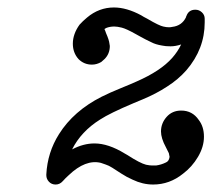

<svg xmlns="http://www.w3.org/2000/svg" viewBox="-20 -470 587 514"><path d="M173 -70Q203 -86 233 -86Q270 -86 314 -59Q317 -57 321 -55Q355 -33 371 -29Q381 -27 386.5 -27Q392 -27 394 -27Q396 -27 398 -27Q412 -29 424 -35Q426 -36 427.5 -37Q429 -38 429.5 -39Q430 -40 431 -41Q433 -44 434 -50L432 -60Q430 -64 424 -76Q411 -100 411 -118Q411 -140 426 -157Q441 -174 465 -174Q495 -174 512 -149Q526 -131 526 -104Q526 -77 510 -50Q494 -23 470 -5Q434 24 390 24Q362 24 335 11Q319 4 304.5 -5.5Q290 -15 280.5 -21Q271 -27 263 -29.5Q255 -32 250 -34Q209 -44 164 -1Q156 6 148 15Q140 24 129 24Q118 24 111 16.5Q104 9 104 -1Q104 -2 104 -3Q107 -62 138 -111Q177 -173 252 -211Q274 -222 303.5 -234Q333 -246 346 -252Q410 -280 441 -315Q456 -332 465 -351Q450 -346 436.5 -346Q423 -346 414 -348Q396 -351 385 -357Q368 -365 357.5 -371Q347 -377 343 -379Q318 -393 306 -396Q294 -399 286 -399Q274 -399 264 -395L261 -393Q260 -393 260 -392.5Q260 -392 260 -391Q261 -390 264 -381Q272 -363 273 -353L274 -347Q274 -326 260 -312L251 -304Q239 -297 226 -297Q205 -297 190 -312Q175 -329 175 -353Q175 -379 193 -404Q202 -414 213 -423Q245 -450 285 -450Q319 -450 358 -429Q364 -425 374 -420Q391 -410 401.5 -405Q412 -400 417 -399Q422 -398 425 -397.5Q428 -397 432.5 -397Q437 -397 441 -398Q467 -401 478 -424Q478 -426 479 -427Q485 -444 503 -444Q513 -444 520.5 -437Q528 -430 528 -420Q528 -415 528 -410Q528 -339 479 -282Q457 -257 427 -238Q398 -219 362 -204Q353 -200 338 -194Q274 -167 248 -150Q197 -118 173 -70ZM261 -393Q261 -393 261 -393Z"/></svg>

Font: TT2020Base
Style: Italic
Weight: 400
Italic angle: -15°
Version: Version 0.2.000